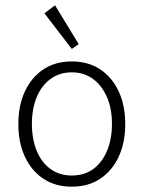

<svg xmlns="http://www.w3.org/2000/svg" viewBox="-20 -694 540 722"><path d="M250 8Q188 8 143 -22Q98 -52 73.5 -105Q49 -158 49 -227Q49 -297 73.5 -350Q98 -403 143 -433Q188 -463 250 -463Q312 -463 357 -433Q402 -403 426.5 -350Q451 -297 451 -227Q451 -158 426.5 -105Q402 -52 357 -22Q312 8 250 8ZM250 -34Q298 -34 331.5 -59Q365 -84 383 -128Q401 -172 401 -228Q401 -287 381.5 -330.5Q362 -374 328.5 -398Q295 -422 250 -422Q204 -422 170 -397Q136 -372 118 -328.5Q100 -285 100 -228Q100 -171 118 -127Q136 -83 170 -58.5Q204 -34 250 -34ZM250 -510 147 -644 187 -674 276 -528Z"/></svg>

Font: Inconsolata Light
Style: Regular
Weight: 300
Designer: Raph Levien, Cyreal, Brenton Simpson
Foundry: Raph Levien, Cyreal, Google
Version: Version 3.001